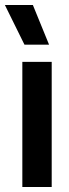

<svg xmlns="http://www.w3.org/2000/svg" viewBox="-40 -745 275 765"><path d="M49 0H166V-498.5H49ZM91 -725H-20.5L57.5 -567H155.5Z"/></svg>

Font: MCL Standard Medium
Style: Regular
Weight: 500
Designer: Květoslav Bartoš
Foundry: Florian Karsten
Version: Version 1.001;Glyphs 3.2.3 (3260)